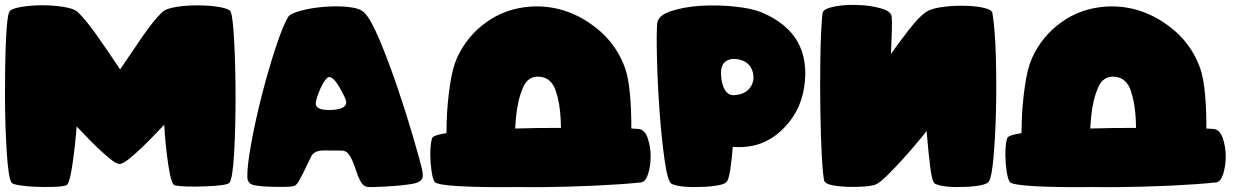

<svg xmlns="http://www.w3.org/2000/svg" viewBox="-20 -770 5088 790"><path d="M474.1 -484.4Q522.5 -556.2 567.6 -621.6Q612.8 -687 647.5 -720.2Q662.6 -734.9 706.5 -741.7Q750.5 -748.5 798.1 -748Q845.7 -747.6 884.5 -740.7Q923.3 -733.9 929.2 -721.7Q938.5 -700.2 943.8 -595Q949.2 -489.7 949.2 -367.7Q949.2 -245.6 943.4 -141.4Q937.5 -37.1 924.3 -18.1Q914.1 -6.3 824.7 -3.2Q735.4 0 699.2 -7.3Q684.6 -10.3 672.4 -91.8Q660.2 -173.3 655.8 -256.8Q646 -246.6 620.8 -220.2Q595.7 -193.8 566.9 -166Q538.1 -138.2 511.5 -116.7Q484.9 -95.2 472.2 -95.2Q459.5 -95.2 433.8 -115.7Q408.2 -136.2 380.6 -162.8Q353 -189.5 328.9 -214.8Q304.7 -240.2 295.4 -250Q289.6 -171.9 277.8 -91.8Q266.1 -11.7 252.4 -7.3Q234.4 -2 198.7 -1Q163.1 0 126.5 -1.5Q89.8 -2.9 60.8 -7.6Q31.7 -12.2 27.8 -18.1Q14.6 -36.6 7.8 -143.1Q1 -249.5 0.5 -372.8Q0 -496.1 4.4 -601.3Q8.8 -706.5 19 -722.7Q26.4 -734.4 65.4 -741.2Q104.5 -748 151.4 -748.3Q198.2 -748.5 241.5 -741.7Q284.7 -734.9 300.3 -720.2Q334.5 -687 380.6 -621.6Q426.8 -556.2 474.1 -484.4Z M1007.3 -16.6Q998 -26.4 997.6 -40.5Q996.6 -87.9 1014.2 -183.1Q1031.7 -278.3 1058.1 -381.1Q1084.5 -483.9 1114 -573.7Q1143.6 -663.6 1165.5 -700.2Q1174.3 -714.4 1217 -725.8Q1259.8 -737.3 1311.5 -741.7Q1363.3 -746.1 1411.1 -741.5Q1459 -736.8 1478 -719.2Q1505.4 -692.9 1542.7 -603.5Q1580.1 -514.2 1615.7 -408.9Q1651.4 -303.7 1679.7 -207Q1708 -110.4 1717.3 -70.3Q1723.6 -41 1713.4 -29.5Q1703.1 -18.1 1677.7 -13.7Q1634.8 -6.3 1571 -2.7Q1507.3 1 1491.2 -1Q1484.9 -2 1479.5 -5.4Q1461.9 -16.1 1445.6 -67.1Q1429.2 -118.2 1413.6 -137.2Q1404.3 -148.4 1389.2 -150.4L1309.1 -150.9Q1271.5 -149.9 1260.3 -126Q1245.6 -95.2 1227.1 -57.6Q1208.5 -20 1199.7 -11.2Q1195.3 -5.9 1186.5 -3.9Q1166.5 0.5 1092 -1.7Q1017.6 -3.9 1007.3 -16.6ZM1323.7 -447.3Q1307.6 -430.2 1291.7 -389.9Q1275.9 -349.6 1280.3 -336.9Q1287.6 -315.4 1343.5 -317.6Q1399.4 -319.8 1404.3 -344.7Q1407.2 -359.9 1375 -413.8Q1342.8 -467.8 1323.7 -447.3Z M2202.6 -454.1Q2248.5 -449.2 2266.6 -397Q2284.2 -345.2 2287.1 -276.9L2288.1 -243.7Q2197.3 -244.1 2099.6 -241.2Q2101.1 -264.6 2103 -285.6Q2109.4 -356.9 2131.3 -408.2Q2152.8 -460 2202.6 -454.1ZM2608.4 -239.3Q2597.2 -240.2 2577.6 -241.2Q2578.1 -311.5 2572.3 -378.9Q2565.9 -451.2 2551.8 -489.7Q2509.3 -608.4 2398.9 -679.7Q2288.6 -751.5 2160.6 -742.7Q2059.1 -734.9 1980.5 -678.2Q1901.4 -621.6 1860.4 -531.7Q1841.3 -489.7 1831.1 -417.5Q1820.3 -345.2 1817.9 -270Q1816.9 -245.6 1816.9 -222.2Q1761.7 -213.9 1757.8 -201.2Q1747.1 -166 1752 -99.1Q1757.3 -32.7 1770.5 -19.5Q1785.2 -8.8 1870.1 -3.9Q1955.1 0.5 2065.4 0L2110.4 -0.5Q2156.7 0.5 2209 0Q2318.8 -1 2432.6 -6.3Q2545.9 -11.7 2617.7 -19.5Q2636.7 -22 2647 -55.2Q2657.2 -88.4 2657.2 -127.9Q2656.7 -167.5 2645 -201.7Q2633.3 -235.8 2608.4 -239.3Z M3288.6 -409.7Q3271.5 -301.3 3189.9 -228.5Q3108.4 -155.8 2995.1 -166Q2990.7 -109.9 2984.6 -71.3Q2978.5 -32.7 2971.2 -23.9Q2960.9 -4.9 2871.1 -1Q2781.2 2.9 2744.1 -13.2Q2727.5 -20.5 2714.6 -111.1Q2701.7 -201.7 2693.6 -314.9Q2685.5 -428.2 2683.1 -533Q2680.7 -637.7 2684.1 -673.3Q2687.5 -706.5 2740.5 -724.1Q2793.5 -741.7 2863.3 -746.1Q2933.1 -750.5 3003.9 -742.9Q3074.7 -735.4 3114.3 -718.8Q3322.8 -630.9 3288.6 -409.7ZM3078.6 -468.3Q3067.4 -521 3007.3 -527.3Q2996.1 -527.8 2989.3 -526.9Q2942.4 -518.6 2946.8 -460Q2951.2 -401.4 2978 -383.8Q2989.7 -375.5 3013.7 -379.9Q3049.3 -385.3 3067.1 -410.4Q3085 -435.5 3078.6 -468.3Z M3361.8 -120.6Q3356.9 -203.6 3355.5 -312Q3353.5 -420.4 3355.5 -532.2Q3356.9 -644 3364.3 -715.8Q3366.7 -733.4 3411.1 -742.7Q3455.1 -751.5 3507.8 -749.5Q3560.1 -748 3604 -735.8Q3647.9 -723.6 3648.9 -700.2Q3650.9 -681.2 3649.4 -640.6Q3647.5 -600.1 3646 -548.3Q3668.9 -581.5 3719.7 -647.5Q3770 -712.9 3803.7 -728Q3826.7 -737.8 3869.6 -742.7Q3912.6 -747.6 3954.6 -746.1Q3996.6 -745.1 4029.3 -737.3Q4061.5 -730 4063.5 -715.8Q4074.7 -645.5 4077.6 -534.2Q4080.6 -422.4 4078.1 -314.5Q4075.2 -205.6 4067.9 -122.6Q4060.1 -38.6 4049.3 -24.4Q4040 -4.9 3952.1 -1Q3863.8 2.9 3827.6 -13.7Q3815.4 -19.5 3807.6 -81.5Q3799.8 -144 3792.5 -231Q3785.2 -220.7 3757.8 -188Q3731 -155.3 3697.3 -118.2Q3664.1 -81.5 3632.3 -49.8Q3600.6 -18.6 3584 -11.2Q3572.3 -5.9 3540 -2.9Q3507.3 0 3472.2 -1Q3436.5 -2 3407.2 -7.3Q3377.9 -12.7 3372.1 -24.4Q3366.7 -38.1 3361.8 -120.6Z M4568.8 -454.1Q4614.7 -449.2 4632.8 -397Q4650.4 -345.2 4653.3 -276.9L4654.3 -243.7Q4563.5 -244.1 4465.8 -241.2Q4467.3 -264.6 4469.2 -285.6Q4475.6 -356.9 4497.6 -408.2Q4519 -460 4568.8 -454.1ZM4974.6 -239.3Q4963.4 -240.2 4943.8 -241.2Q4944.3 -311.5 4938.5 -378.9Q4932.1 -451.2 4918 -489.7Q4875.5 -608.4 4765.1 -679.7Q4654.8 -751.5 4526.9 -742.7Q4425.3 -734.9 4346.7 -678.2Q4267.6 -621.6 4226.6 -531.7Q4207.5 -489.7 4197.3 -417.5Q4186.5 -345.2 4184.1 -270Q4183.1 -245.6 4183.1 -222.2Q4127.9 -213.9 4124 -201.2Q4113.3 -166 4118.2 -99.1Q4123.5 -32.7 4136.7 -19.5Q4151.4 -8.8 4236.3 -3.9Q4321.3 0.5 4431.6 0L4476.6 -0.5Q4522.9 0.5 4575.2 0Q4685.1 -1 4798.8 -6.3Q4912.1 -11.7 4983.9 -19.5Q5002.9 -22 5013.2 -55.2Q5023.4 -88.4 5023.4 -127.9Q5022.9 -167.5 5011.2 -201.7Q4999.5 -235.8 4974.6 -239.3Z"/></svg>

Font: ARCO
Style: Regular
Weight: 700
Designer: Rafael Olivo Díaz, Denis Ignatov
Foundry: Rafael Olivo Díaz
Version: Version 1.10 March 1, 2019